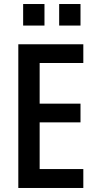

<svg xmlns="http://www.w3.org/2000/svg" viewBox="-20 -934 479 954"><path d="M95 -807H201V-914H95ZM274 -807H380V-914H274ZM71 0H394V-94H177V-326H380V-419H177V-621H394V-714H71Z"/></svg>

Font: Kathrein 67 Medium Condensed
Style: Regular
Weight: 500
Width: 3
Designer: Lazydogs Typefoundry, based on Open Sans by Ascender Corporation
Foundry: Lazydogs Typefoundry
Version: Version 1.003;PS 001.003;hotconv 1.0.88;makeotf.lib2.5.64775